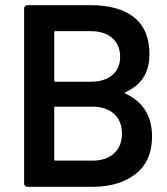

<svg xmlns="http://www.w3.org/2000/svg" viewBox="-20 -720 645 740"><path d="M464 -359Q566 -311 566 -194Q566 -99 502.5 -49.5Q439 0 337 0H85Q80 0 76.5 -3.5Q73 -7 73 -12V-688Q73 -693 76.5 -696.5Q80 -700 85 -700H329Q438 -700 497 -653Q556 -606 556 -511Q556 -406 464 -365Q458 -362 464 -359ZM189 -595V-410Q189 -405 194 -405H329Q382 -405 412.5 -430.5Q443 -456 443 -501Q443 -547 412.5 -573.5Q382 -600 329 -600H194Q189 -600 189 -595ZM450 -205Q450 -254 419 -281.5Q388 -309 335 -309H194Q189 -309 189 -304V-106Q189 -101 194 -101H337Q389 -101 419.5 -129Q450 -157 450 -205Z"/></svg>

Font: Barlow SemiBold
Style: Regular
Weight: 600
Designer: Jeremy Tribby
Foundry: Tribby Type
Version: Version 1.422